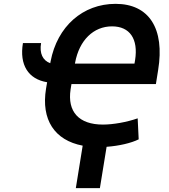

<svg xmlns="http://www.w3.org/2000/svg" viewBox="-20 -757 882 1003"><path d="M194.6 -532H99.8C80.6 -418.3 127.5 -343.4 226.2 -327.4L220.5 -294C193.9 -131.7 264.9 -24.1 411.9 3.9L376.1 225.9H501.8L536.9 9.9C601.2 5.3 665.8 -9.6 704.5 -29.1L699.2 -138.8C640.6 -118.3 569.6 -106.2 517.8 -106.2C391.3 -106.2 331.3 -174 348.7 -289.4L353.3 -317.8H794.4L806.1 -391C841.6 -608 758.5 -736.9 583.8 -736.9C412.3 -736.9 279.1 -619 244.3 -436.4L242.5 -426.8C203.1 -441.1 185.4 -478.3 194.6 -532ZM371.4 -424.7 372.5 -430.4C394.2 -546.5 468 -619.3 565.3 -619.3C658.4 -619.3 703.1 -553.3 685.7 -443.2L682.5 -424.7Z"/></svg>

Font: Margiela Sans Semi Bold
Style: Italic
Weight: 600
Italic angle: -9.39999°
Designer: Stefan Endress, Andreas Faust
Version: Version 1.100;FEAKit 1.0